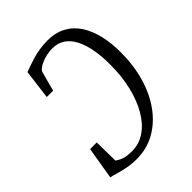

<svg xmlns="http://www.w3.org/2000/svg" viewBox="-214 -867 991 991"><g transform="rotate(-45 281.0 -371.5)"><path d="M306.5 -751Q366.5 -751 409.2 -727Q452 -703 479 -660.5Q506 -618 518.8 -561.8Q531.5 -505.5 531.5 -440.5Q531.5 -345 507.8 -263.5Q484 -182 439.8 -121Q395.5 -60 334.8 -26Q274 8 200.5 8Q162.5 8 130.5 1.5Q98.5 -5 74.5 -12.2Q50.5 -19.5 36.5 -22L66 -199H114.5L116.5 -64.5Q126 -58 137.8 -51.8Q149.5 -45.5 167.5 -41.8Q185.5 -38 211 -38Q264.5 -38 308 -68Q351.5 -98 382.8 -152Q414 -206 431 -277.2Q448 -348.5 448 -430Q448.5 -492 439.5 -542.2Q430.5 -592.5 412 -628.8Q393.5 -665 364.5 -684.8Q335.5 -704.5 296 -704.5Q274.5 -704.5 251.5 -699.5Q228.5 -694.5 208.2 -684.5Q188 -674.5 175 -660Q171 -645.5 167 -631Q163 -616.5 159 -602.2Q155 -588 151.5 -574.2Q148 -560.5 144.5 -547H98L118.5 -708.5Q131.5 -713 150.2 -720Q169 -727 193 -734.2Q217 -741.5 245.5 -746.2Q274 -751 306.5 -751Z"/></g></svg>

Font: Merriweather 24pt SemiCondensed Light
Style: Italic
Weight: 300
Width: 4
Italic angle: -7.8°
Designer: Eben Sorkin
Foundry: Eben Sorkin
Version: Version 2.101